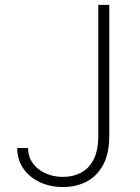

<svg xmlns="http://www.w3.org/2000/svg" viewBox="-20 -747 567 777"><path d="M377.8 -727.3H422.2V-197.8Q422.2 -125.4 397.2 -79.5Q372.2 -33.7 330.1 -11.9Q288 9.9 235.8 9.9Q182.5 9.9 140.4 -10.1Q98.4 -30.2 74 -65.7Q49.7 -101.2 49.7 -147.7H93.8Q93.4 -96.9 134.2 -64.1Q175.1 -31.2 235.8 -31.2Q275.2 -31.2 307.4 -47.9Q339.5 -64.6 358.7 -101.2Q377.8 -137.8 377.8 -197.8Z"/></svg>

Font: Inter Extra Light BETA
Style: Regular
Weight: 200
Designer: Rasmus Andersson
Foundry: rsms
Version: Version 3.011;git-f93a4a705